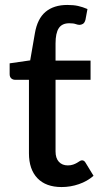

<svg xmlns="http://www.w3.org/2000/svg" viewBox="-20 -748 406 776"><path d="M229 8C253 8 276.3 4.1 299 -3.8C321.7 -11.6 341.3 -22.8 358 -37.5L326 -90C322.3 -96.7 317.5 -100 311.5 -100C308.5 -100 305.4 -98.9 302.2 -96.8C299.1 -94.6 295.3 -92.2 291 -89.8C286.7 -87.2 281.5 -84.9 275.5 -82.8C269.5 -80.6 262.3 -79.5 254 -79.5C239 -79.5 227 -84.3 218 -94C209 -103.7 204.5 -117.7 204.5 -136V-425.5H346V-503H204.5V-572.5C204.5 -600.2 208.8 -620.7 217.5 -634C226.2 -647.3 240.3 -654 260 -654C271.3 -654 279.9 -652.9 285.7 -650.8C291.6 -648.6 296.8 -647.5 301.5 -647.5C305.8 -647.5 310.3 -648.8 315 -651.5C319.7 -654.2 323.2 -659.8 325.5 -668.5L333.5 -711.5C320.2 -717.2 307.4 -721.3 295.2 -724C283.1 -726.7 268.7 -728 252 -728C215.7 -728 186.4 -718.7 164.2 -700.2C142.1 -681.7 127.7 -652.8 121 -613.5L102 -504L19 -492V-448.5C19 -440.8 21.2 -435.1 25.5 -431.2C29.8 -427.4 35 -425.5 41 -425.5H97V-128.5C97 -85.2 108.4 -51.6 131.3 -27.7C154.1 -3.9 186.7 8 229 8Z"/></svg>

Font: Lato Semibold
Style: Regular
Weight: 600
Designer: Lukasz Dziedzic
Foundry: tyPoland Lukasz Dziedzic
Version: Version 2.006; 2014-01-15